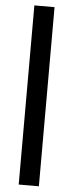

<svg xmlns="http://www.w3.org/2000/svg" viewBox="-61 -741 377 986"><g transform="rotate(5 127.0 -248.0)"><path d="M179 213H75V-710.5H179Z"/></g></svg>

Font: Anek Bangla
Style: Semi-bold
Weight: 600
Designer: Sulekha Rajkumar (Bangla), Yesha Goshar (Latin)
Foundry: Ek Type
Version: Version 1.002;March 21, 2022;FontCreator 13.0.0.2683 64-bit